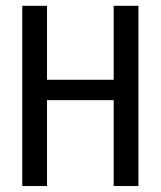

<svg xmlns="http://www.w3.org/2000/svg" viewBox="-20 -624 540 644"><path d="M54.7 -604.5H137.7V-356.4H361.3V-604.5H444.3V0H361.3V-288.1H137.7V0H54.7Z"/></svg>

Font: BabelStone Irk Bitig
Style: Regular
Weight: 400
Designer: Andrew West
Foundry: BabelStone
Version: Version 1.03 June 7, 2023